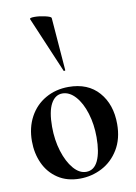

<svg xmlns="http://www.w3.org/2000/svg" viewBox="-85 -789 607 859"><g transform="rotate(-10 218.5 -360.0)"><path d="M25 -188Q25 -250 51 -298Q77 -346 123.5 -372.5Q170 -399 228 -399Q316 -399 365 -343Q414 -287 414 -198Q414 -131 385 -83Q356 -35 309 -10.5Q262 14 208 14Q150 14 108.5 -13.5Q67 -41 46 -87Q25 -133 25 -188ZM313 -156Q313 -214 297.5 -264.5Q282 -315 255 -345Q228 -375 196 -375Q163 -375 144 -340Q125 -305 125 -236Q125 -176 141 -124.5Q157 -73 183.5 -42Q210 -11 241 -11Q277 -11 295 -49.5Q313 -88 313 -156ZM112 -727Q109 -734 133 -734Q155 -734 181 -728Q207 -722 208 -716L227 -476Q228 -474 223.5 -473Q219 -472 219 -475Z"/></g></svg>

Font: Cormorant Upright
Style: Bold
Weight: 700
Designer: Christian Thalmann (Catharsis Fonts)
Foundry: Catharsis Fonts
Version: Version 3.302